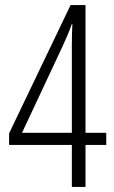

<svg xmlns="http://www.w3.org/2000/svg" viewBox="-20 -739 452 759"><path d="M400 -166H318V0H264V-166H16V-212L259 -719H318V-214H400ZM264 -558Q264 -579 264.5 -602Q265 -625 266 -644H264Q255 -619 245 -595.5Q235 -572 225 -551L67 -214H264Z"/></svg>

Font: Noto Sans Ethiopic ExtraCondensed Light
Style: Regular
Weight: 300
Width: 2
Designer: Monotype Design Team
Foundry: Monotype Imaging Inc.
Version: Version 2.102; ttfautohint (v1.8.4.7-5d5b)